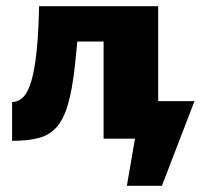

<svg xmlns="http://www.w3.org/2000/svg" viewBox="-20 -447 647 619"><path d="M446 13V-121H607L527 13ZM389 152 436 -121H607L502 152ZM19 7V-118Q50 -119 67.5 -151.5Q85 -184 94.5 -252Q104 -320 106 -427H239Q230 -312 221.5 -235Q213 -158 199 -110Q185 -62 162 -36.5Q139 -11 104.5 -2Q70 7 19 7ZM314 0V-427H490V0ZM200 -313V-427H386V-313Z"/></svg>

Font: Ysabeau Office Black
Style: Regular
Weight: 900
Designer: Christian Thalmann (Catharsis Fonts)
Version: Version 2.001;gftools[0.9.30]; featfreeze: tnum,lnum,ss02